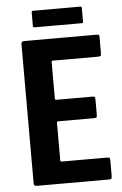

<svg xmlns="http://www.w3.org/2000/svg" viewBox="-56 -849 567 889"><g transform="rotate(-5 227.5 -404.5)"><path d="M78 0Q65 0 65 -12V-660Q65 -673 78 -673H412Q424 -673 426 -671Q428 -669 428 -658V-588Q428 -576 425 -573.5Q422 -571 412 -571H206Q199 -571 198 -570Q197 -569 197 -563V-398Q197 -392 198.5 -390.5Q200 -389 205 -389H367Q380 -389 382 -386.5Q384 -384 384 -370V-307Q384 -294 381.5 -291.5Q379 -289 367 -289H205Q200 -289 198.5 -288Q197 -287 197 -282V-111Q197 -105 198 -103.5Q199 -102 205 -102H410Q424 -102 426 -99Q428 -96 428 -83V-19Q428 -5 425 -2.5Q422 0 409 0ZM358 -738Q358 -734 356.5 -733Q355 -732 347 -732H135Q128 -732 126.5 -734Q125 -736 125 -740V-800Q125 -806 127 -807.5Q129 -809 135 -809H348Q355 -809 356.5 -808Q358 -807 358 -800Z"/></g></svg>

Font: Glory Thin
Style: Bold
Weight: 700
Version: Version 1.011